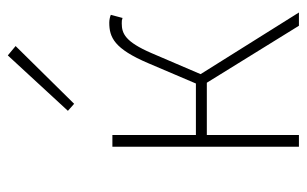

<svg xmlns="http://www.w3.org/2000/svg" viewBox="-167 -619 786 492"><g transform="rotate(-90 226.0 -373.0)"><path d="M96 0H126V-236H260L406 0H440L282 -252L336 -378C365 -445 386 -454 412 -454C419 -454 420 -454 426 -452L434 -482C430 -484 421 -486 414 -486C376 -486 347 -473 310 -386L258 -264H126V-478H96ZM206 -576 354 -726 330 -746 188 -592Z"/></g></svg>

Font: Source Sans Pro ExtraLight
Style: Regular
Weight: 200
Designer: Paul D. Hunt
Foundry: Adobe Systems Incorporated
Version: Version 3.006;hotconv 1.0.111;makeotfexe 2.5.65597